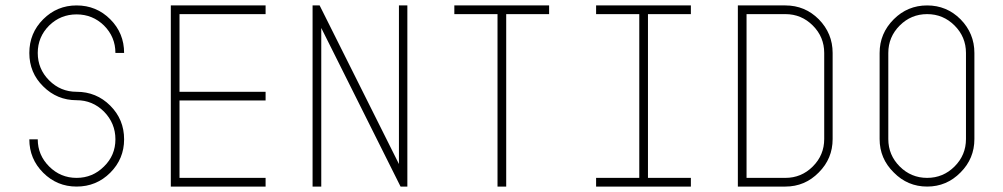

<svg xmlns="http://www.w3.org/2000/svg" viewBox="-20 -687 3694 707"><path d="M139 -51Q88 -102 88 -174H119Q119 -116 161 -74Q203 -32 262 -32Q321 -32 363 -74Q405 -115 405 -174Q405 -233 363 -276Q321 -318 262 -318Q190 -318 139 -369Q88 -419 88 -492Q88 -565 139 -616Q190 -667 262 -667Q335 -667 386 -616Q437 -565 437 -492H405Q405 -551 363 -593Q321 -634 262 -634Q203 -634 161 -593Q119 -551 119 -492Q119 -433 161 -391Q203 -349 262 -349Q335 -349 386 -298Q437 -247 437 -174Q437 -102 386 -51Q335 0 262 0Q190 0 139 -51Z M641 -635V-349H958V-317H641V-32H958V0H609V-667H958V-635Z M1449 -667H1480V0H1455L1163 -584V0H1131V-667H1157L1449 -83Z M2002 -667V-635H1844V0H1812V-635H1653V-667Z M2366 -635V-32H2524V0H2175V-32H2334V-635H2175V-667H2524V-635Z M2872 -667Q2944 -667 2995 -616Q3046 -564 3046 -492V-175Q3046 -103 2995 -52Q2944 0 2872 0H2697V-667ZM3015 -492Q3015 -551 2973 -593Q2931 -635 2872 -635H2729V-32H2872Q2931 -32 2973 -74Q3015 -116 3015 -175Z M3517 -616Q3568 -564 3568 -492V-175Q3568 -103 3517 -52Q3466 0 3394 0Q3322 0 3271 -52Q3219 -103 3219 -175V-492Q3219 -564 3271 -616Q3322 -667 3394 -667Q3466 -667 3517 -616ZM3537 -492Q3537 -551 3495 -593Q3453 -635 3394 -635Q3335 -635 3293 -593Q3251 -551 3251 -492V-175Q3251 -116 3293 -74Q3335 -32 3394 -32Q3453 -32 3495 -74Q3537 -116 3537 -175Z"/></svg>

Font: Zector
Style: Regular
Weight: 400
Designer: GGBot
Version: 0.72